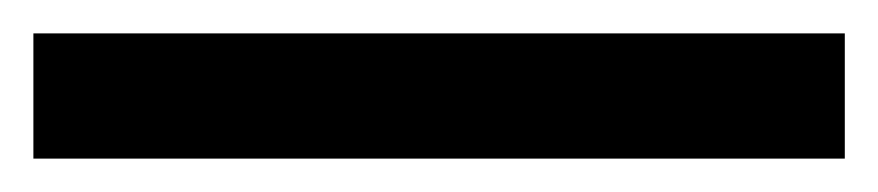

<svg xmlns="http://www.w3.org/2000/svg" viewBox="-23 -855 526 115"><path d="M483 -760H-3V-835H483Z"/></svg>

Font: Noto Sans Gurmukhi SemiCondensed Medium
Style: Regular
Weight: 500
Width: 4
Designer: Jelle Bosma - Monotype Design Team
Foundry: Monotype Imaging Inc.
Version: Version 2.004; ttfautohint (v1.8.4.7-5d5b)